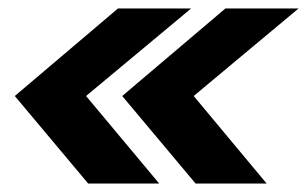

<svg xmlns="http://www.w3.org/2000/svg" viewBox="-20 -474 726 454"><path d="M188.5 -40H356.5L183.5 -247L432 -454H259L15 -247ZM442.5 -40H610.5L438 -247L686 -454H513L269 -247Z"/></svg>

Font: Anybody UltraCondensed Thin
Style: Bold Italic
Weight: 700
Italic angle: -10°
Version: Version 1.111